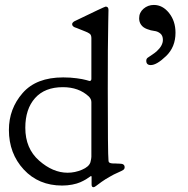

<svg xmlns="http://www.w3.org/2000/svg" viewBox="-20 -741 773 789"><path d="M238.3 -382.8Q164.1 -382.8 124 -337.9Q84 -293 84 -215.8Q84 -130.9 140.6 -81.1Q197.3 -31.2 257.8 -31.2Q288.1 -31.2 316.9 -43.5Q345.7 -55.7 351.6 -74.2Q355.5 -89.8 355.5 -96.7V-321.3Q355.5 -334 344.7 -344.7Q303.7 -382.8 238.3 -382.8ZM240.2 -422.9Q269.5 -422.9 294.9 -419.4Q320.3 -416 334 -412.1L347.7 -408.2Q355.5 -408.2 355.5 -417V-585Q355.5 -587.9 355 -590.3Q354.5 -592.8 354 -594.7Q353.5 -596.7 352.1 -598.6Q350.6 -600.6 349.6 -601.6Q348.6 -602.5 345.2 -604.5Q341.8 -606.4 339.4 -607.9Q336.9 -609.4 331.5 -611.3Q326.2 -613.3 321.8 -615.2Q317.4 -617.2 309.6 -620.1Q301.8 -623 294.9 -626Q276.4 -630.9 276.4 -641.6Q276.4 -647.5 285.2 -653.3Q410.2 -713.9 414.1 -713.9Q425.8 -713.9 425.8 -700.2Q425.8 -690.4 424.8 -648.9Q423.8 -607.4 423.3 -534.7Q422.9 -461.9 422.9 -376Q422.9 -108.4 425.8 -82Q425.8 -79.1 426.3 -77.6Q426.8 -76.2 427.7 -74.7Q428.7 -73.2 430.2 -72.3Q431.6 -71.3 434.1 -70.8Q436.5 -70.3 438.5 -69.8Q440.4 -69.3 444.8 -69.3Q449.2 -69.3 452.6 -69.3Q456.1 -69.3 461.9 -68.8Q467.8 -68.4 472.7 -68.4Q492.2 -68.4 492.2 -53.7Q492.2 -46.9 486.8 -43Q481.4 -39.1 464.4 -31.7Q447.3 -24.4 432.6 -15.6Q413.1 -4.9 397.5 6.3Q381.8 17.6 375 22.9Q368.2 28.3 364.3 28.3Q356.4 28.3 356.4 17.6V-14.6Q356.4 -17.6 353.5 -17.6L347.7 -13.7Q342.8 -9.8 333 -3.9Q323.2 2 310.1 7.8Q296.9 13.7 276.9 17.6Q256.8 21.5 235.4 21.5Q138.7 21.5 77.6 -44.4Q16.6 -110.4 16.6 -207Q16.6 -293.9 72.8 -358.4Q128.9 -422.9 239.3 -422.9ZM612.3 -720.7Q648.4 -720.7 674.8 -687.5Q701.2 -654.3 701.2 -606.4Q701.2 -547.9 662.6 -510.7Q624 -473.6 599.6 -473.6Q581.1 -473.6 581.1 -491.2Q581.1 -499 586.4 -503.4Q591.8 -507.8 603.5 -515.1Q615.2 -522.5 624 -530.3Q649.4 -553.7 649.4 -577.1Q649.4 -594.7 638.7 -603.5Q627.9 -612.3 614.3 -613.8Q600.6 -615.2 584 -621.6Q567.4 -627.9 559.6 -639.6Q551.8 -650.4 551.8 -666Q551.8 -689.5 569.8 -705.1Q587.9 -720.7 612.3 -720.7Z"/></svg>

Font: Goudy Bookletter 1911
Style: Regular
Weight: 400
Version: Version 2010.07.03